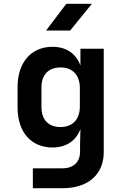

<svg xmlns="http://www.w3.org/2000/svg" viewBox="-20 -805 640 1005"><path d="M221 -645H347L461 -785H327ZM152 180H309C441 180 523 108 523 -8V-550H401V-462C379 -524 327 -560 255 -560C143 -560 72 -478 72 -350V-243C72 -113 143 -33 255 -33C327 -33 379 -69 401 -130L399 -44V-11C399 43 365 76 307 76H152ZM297 -140C233 -140 197 -179 197 -244V-348C197 -413 233 -452 297 -452C360 -452 398 -412 398 -344V-248C398 -180 360 -140 297 -140Z"/></svg>

Font: JetBrains Mono
Style: Bold
Weight: 558
Monospace: yes
Designer: Philipp Nurullin, Konstantin Bulenkov
Foundry: JetBrains
Version: Version 2.305